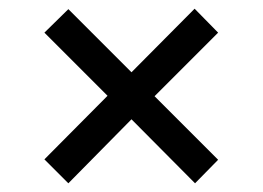

<svg xmlns="http://www.w3.org/2000/svg" viewBox="-20 -579 604 441"><path d="M137 -158 82 -213 227 -359 82 -504 137 -558 282 -413 427 -559 481 -504 335 -358 481 -212 428 -158 282 -305Z"/></svg>

Font: Noto Serif Thai ExtraBold
Style: Regular
Weight: 800
Version: Version 2.001